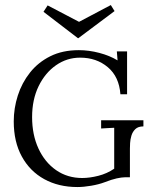

<svg xmlns="http://www.w3.org/2000/svg" viewBox="-20 -739 612 771"><path d="M290.8 12.1Q215.3 12.1 157.7 -19.6Q100.1 -51.3 67.7 -110.4Q35.2 -169.4 35.2 -251.6Q35.2 -304.4 51.5 -355.3Q67.8 -406.3 100.5 -447.6Q133.1 -488.8 182.1 -513.2Q231 -537.6 296.7 -537.6Q337 -537.6 378.8 -526.6Q420.6 -515.6 452.1 -496.5L449.2 -532.5H490.3V-360.5H463.5Q458.4 -430.9 412.9 -469.2Q367.4 -507.5 301.8 -507.5Q248.6 -507.5 204.8 -476.9Q161 -446.3 134.9 -392.6Q108.9 -338.8 108.9 -268.8Q108.9 -198 134.4 -142.6Q159.9 -87.3 205.4 -55.7Q250.8 -24.2 310.2 -24.2Q339.9 -24.2 374.8 -33Q409.6 -41.8 438.6 -61.6V-153.3Q438.6 -171.3 438.6 -189.6Q438.6 -207.9 438.6 -225.9Q425.7 -225.5 412.4 -224.6Q399 -223.7 386.1 -223V-256H555.9V-231.4Q534.7 -231.4 523.5 -220.6Q512.3 -209.8 507.7 -194.2Q503.1 -178.6 502.4 -164.1Q501.7 -149.6 501.7 -141.9V-27.1H481.5Q469 -27.1 448.3 -22.6Q427.6 -18 400.4 -7.3Q377.3 1.5 346.5 6.8Q315.7 12.1 290.8 12.1ZM293 -585.6 154.7 -691.6 171.3 -717.3 297.4 -651.3 425 -718.7 440 -694.5 294.5 -585.6Z"/></svg>

Font: Parastoo
Style: Regular
Weight: 400
Foundry: Saber Rastikerdar (saber.rastikerdar@gmail.com)
Version: Version 3.000